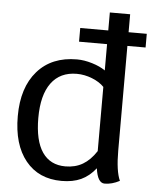

<svg xmlns="http://www.w3.org/2000/svg" viewBox="-55 -837 713 894"><g transform="rotate(5 301.0 -390.5)"><path d="M517 -643V-154Q517 -58 537 -14Q501 5 467 5Q434 5 425 -63Q395 -25 357 -7.5Q319 10 266 10Q159 10 98 -65Q37 -140 37 -273Q37 -407 104 -483.5Q171 -560 289 -560Q323 -560 360.5 -548.5Q398 -537 422 -520V-643H291V-707H422V-791H517V-707H602V-643ZM422 -143V-443Q401 -465 365.5 -479Q330 -493 294 -493Q216 -493 174.5 -436.5Q133 -380 133 -273Q133 -167 170 -113Q207 -59 278 -59Q324 -59 359 -79.5Q394 -100 422 -143Z"/></g></svg>

Font: Krub Medium
Style: Regular
Weight: 500
Designer: Ekaluck Peanpanawate
Foundry: Cadson Demak Co.,Ltd.
Version: Version 1.000; ttfautohint (v1.6)